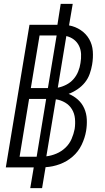

<svg xmlns="http://www.w3.org/2000/svg" viewBox="-20 -863 540 990"><path d="M136 107 154 0H10L132 -735H276L293 -843H355L336 -732Q369 -726 396.5 -707.5Q424 -689 440 -661Q456 -633 458.5 -599Q461 -565 455 -530Q451 -506 442.5 -482Q434 -458 418 -438Q402 -418 380 -403Q358 -388 334 -379Q361 -368 382 -349Q403 -330 414.5 -304Q426 -278 427.5 -248Q429 -218 424 -188Q418 -152 401 -116.5Q384 -81 354.5 -55.5Q325 -30 288.5 -16.5Q252 -3 215 -1L197 107ZM227 -409 272 -680H184L139 -409ZM278 -411Q300 -415 321.5 -426Q343 -437 358.5 -454.5Q374 -472 383 -494Q392 -516 395 -538Q399 -561 398 -584Q397 -607 387.5 -626.5Q378 -646 361 -659Q344 -672 322 -677ZM81 -55H169L218 -353H130ZM219 -57Q219 -57 219 -57Q219 -57 219 -57Q219 -57 219 -57Q219 -57 219 -57Q245 -60 271 -71Q297 -82 317.5 -101.5Q338 -121 349 -146.5Q360 -172 365 -198Q369 -225 366.5 -251.5Q364 -278 351 -299.5Q338 -321 316 -334Q294 -347 268 -351Z"/></svg>

Font: Iosevka SS04 Light Oblique
Style: Regular
Weight: 300
Italic angle: -9°
Monospace: yes
Designer: Belleve Invis
Foundry: Belleve Invis
Version: Version 19.0.0; ttfautohint (v1.8.4)